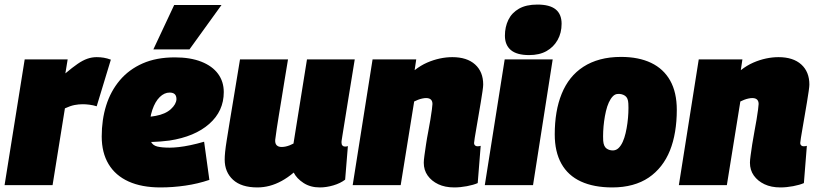

<svg xmlns="http://www.w3.org/2000/svg" viewBox="-29 -810 3576 840"><path d="M267 -550 257 -489Q288 -515 310.5 -530.5Q333 -546 353 -553Q373 -560 394 -560Q410 -560 425 -557.5Q440 -555 456 -549L394 -345Q378 -350 362 -352Q346 -354 333 -354Q315 -354 297 -350.5Q279 -347 255 -336L201 0H-9L79 -550Z M586 -299Q598 -297 617 -298.5Q636 -300 652 -303Q695 -311 718.5 -332.5Q742 -354 743 -376Q743 -391 735.5 -398Q728 -405 713 -405Q690 -405 670 -385.5Q650 -366 637.5 -329.5Q625 -293 624 -242Q623 -208 631 -191Q639 -174 659 -169Q679 -164 714 -164Q730 -164 753 -166.5Q776 -169 804.5 -175Q833 -181 864 -190L887 -23Q837 -6 782 2Q727 10 673 10Q591 10 533.5 -16Q476 -42 446 -92Q416 -142 416 -213Q416 -286 435.5 -348.5Q455 -411 495 -458.5Q535 -506 595 -532.5Q655 -559 736 -559Q804 -559 852 -540Q900 -521 925 -487Q950 -453 950 -407Q950 -324 886.5 -268Q823 -212 712 -195Q672 -190 638.5 -189Q605 -188 574 -192ZM642 -594 733 -788H940L800 -594Z M1097 10Q1027 10 990.5 -23.5Q954 -57 954 -112Q954 -126 956 -146Q958 -166 963 -197Q968 -228 975.5 -274.5Q983 -321 994.5 -389Q1006 -457 1021 -550H1231Q1222 -497 1215 -453Q1208 -409 1202 -372.5Q1196 -336 1191 -305.5Q1186 -275 1182 -248.5Q1178 -222 1175 -198Q1174 -182 1181.5 -174.5Q1189 -167 1203 -167Q1212 -167 1221 -169Q1230 -171 1239 -174.5Q1248 -178 1255 -182L1314 -550H1523Q1506 -445 1495 -378Q1484 -311 1478 -272.5Q1472 -234 1469 -216.5Q1466 -199 1465.5 -194Q1465 -189 1465 -188Q1465 -178 1469 -173.5Q1473 -169 1479 -169Q1481 -169 1484.5 -169Q1488 -169 1493 -171L1481 -24Q1460 -8 1429.5 1Q1399 10 1370 10Q1329 10 1299 -9.5Q1269 -29 1256 -55Q1230 -33 1203.5 -18.5Q1177 -4 1150.5 3Q1124 10 1097 10Z M1601 -550H1792L1785 -503Q1812 -524 1839.5 -536Q1867 -548 1895 -554Q1923 -560 1950 -560Q2014 -560 2049.5 -528Q2085 -496 2085 -440Q2085 -432 2082 -411Q2079 -390 2074.5 -363Q2070 -336 2065 -307Q2060 -278 2055.5 -251.5Q2051 -225 2048 -207Q2045 -189 2045 -184Q2045 -178 2049 -174Q2053 -170 2060 -170Q2063 -170 2067 -170.5Q2071 -171 2074 -172L2061 -9Q2043 -1 2014 4.5Q1985 10 1958 10Q1918 10 1888.5 -4Q1859 -18 1842 -42Q1825 -66 1825 -98Q1825 -109 1828 -130.5Q1831 -152 1835 -179Q1839 -206 1844.5 -234Q1850 -262 1854 -287Q1858 -312 1860.5 -330.5Q1863 -349 1863 -355Q1863 -368 1856 -374.5Q1849 -381 1835 -381Q1828 -381 1818.5 -379Q1809 -377 1800 -373.5Q1791 -370 1783 -366L1724 0H1514Z M2092 0 2179 -550H2389L2303 0ZM2322 -790Q2376 -790 2402 -769Q2428 -748 2428 -706Q2428 -666 2410.5 -635Q2393 -604 2362 -586.5Q2331 -569 2286 -569Q2232 -569 2206 -591Q2180 -613 2180 -654Q2180 -692 2195 -723Q2210 -754 2241.5 -772Q2273 -790 2322 -790Z M2650 10Q2569 10 2512.5 -16Q2456 -42 2427 -94Q2398 -146 2398 -222Q2398 -273 2405.5 -317.5Q2413 -362 2428.5 -400Q2444 -438 2467.5 -467.5Q2491 -497 2523.5 -518Q2556 -539 2597 -550Q2638 -561 2688 -561Q2765 -561 2819.5 -535Q2874 -509 2903 -457.5Q2932 -406 2932 -329Q2932 -279 2924.5 -234Q2917 -189 2902 -151.5Q2887 -114 2863.5 -84Q2840 -54 2809 -33Q2778 -12 2738 -1Q2698 10 2650 10ZM2655 -152Q2668 -153 2678 -163Q2688 -173 2695.5 -189.5Q2703 -206 2708 -227.5Q2713 -249 2716 -271.5Q2719 -294 2720 -316.5Q2721 -339 2720 -357Q2719 -382 2705.5 -391Q2692 -400 2675 -399Q2662 -399 2652 -388.5Q2642 -378 2634.5 -361.5Q2627 -345 2622 -323.5Q2617 -302 2614 -279.5Q2611 -257 2610 -235Q2609 -213 2610 -194Q2612 -169 2625 -160Q2638 -151 2655 -152Z M3028 -550H3219L3212 -503Q3239 -524 3266.5 -536Q3294 -548 3322 -554Q3350 -560 3377 -560Q3441 -560 3476.5 -528Q3512 -496 3512 -440Q3512 -432 3509 -411Q3506 -390 3501.5 -363Q3497 -336 3492 -307Q3487 -278 3482.5 -251.5Q3478 -225 3475 -207Q3472 -189 3472 -184Q3472 -178 3476 -174Q3480 -170 3487 -170Q3490 -170 3494 -170.5Q3498 -171 3501 -172L3488 -9Q3470 -1 3441 4.5Q3412 10 3385 10Q3345 10 3315.5 -4Q3286 -18 3269 -42Q3252 -66 3252 -98Q3252 -109 3255 -130.5Q3258 -152 3262 -179Q3266 -206 3271.5 -234Q3277 -262 3281 -287Q3285 -312 3287.5 -330.5Q3290 -349 3290 -355Q3290 -368 3283 -374.5Q3276 -381 3262 -381Q3255 -381 3245.5 -379Q3236 -377 3227 -373.5Q3218 -370 3210 -366L3151 0H2941Z"/></svg>

Font: Georama ExtraCondensed Thin Black
Style: Italic
Weight: 900
Italic angle: -9°
Version: Version 1.001